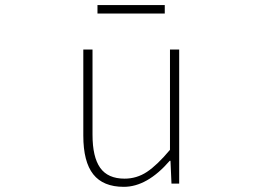

<svg xmlns="http://www.w3.org/2000/svg" viewBox="-20 -722 1040 755"><path d="M466.8 12.7Q385.7 12.7 346.7 -36.6Q307.6 -85.9 307.6 -188.5V-527.3H343.8V-192.4Q343.8 -104.5 374 -62Q404.3 -19.5 469.7 -19.5Q517.6 -19.5 557.6 -45.9Q597.7 -72.3 648.4 -132.8V-527.3H684.6V0H654.3L650.4 -89.8H647.5Q558.6 12.7 466.8 12.7ZM363.3 -668.9V-702.1H627.9V-668.9Z"/></svg>

Font: GenEi Gothic M ExtraLight
Style: Regular
Weight: 200
Designer: o_tamon (Modified); [Source Han Sans]
Ryoko NISHIZUKA  (kana & ideographs); Paul D. Hunt (Latin, Greek & Cyrillic); Wenl
Version: Version 1.1a;Original Version 1.004